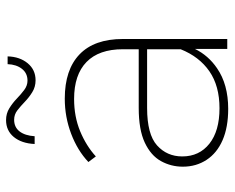

<svg xmlns="http://www.w3.org/2000/svg" viewBox="-88 -664 755 618"><g transform="rotate(-90 289.0 -354.5)"><path d="M441 0V-104Q420 -61 379 -33Q327 3 248 3Q189 3 147.5 -15Q106 -33 84 -66.5Q62 -100 62 -143Q62 -181 80 -213.5Q98 -246 139.5 -265.5Q181 -285 251 -285H440V-336Q440 -413 399 -453Q358 -493 280 -493Q223 -493 176 -473.5Q129 -454 95 -423L77 -447Q114 -482 168 -502.5Q222 -523 281 -523Q374 -523 423.5 -475.5Q473 -428 473 -336V0ZM440 -258H251Q166 -258 130.5 -226Q95 -194 95 -145Q95 -90 136 -57.5Q177 -25 250 -25Q322 -25 369 -57.5Q416 -90 440 -150ZM340 -617Q319 -617 302 -627.5Q285 -638 271 -651.5Q257 -665 243.5 -675.5Q230 -686 213 -686Q189 -686 175.5 -668.5Q162 -651 160 -620H135Q137 -662 157.5 -687Q178 -712 212 -712Q233 -712 250 -701.5Q267 -691 281 -677.5Q295 -664 309 -653.5Q323 -643 339 -643Q363 -643 377 -661Q391 -679 392 -707H417Q416 -668 395 -642.5Q374 -617 340 -617Z"/></g></svg>

Font: Montserrat Thin ExtraLight
Style: Regular
Weight: 250
Version: Version 9.000